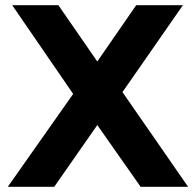

<svg xmlns="http://www.w3.org/2000/svg" viewBox="-20 -720 755 740"><path d="M262 -358 10 0H189L355 -238L522 0H705L452 -365L685 -700H505L355 -483L205 -700H27Z"/></svg>

Font: Montserrat-Alt1
Style: Bold
Weight: 700
Designer: Differentunic
Foundry: Differentunic
Version: Version 7.222